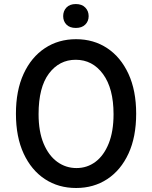

<svg xmlns="http://www.w3.org/2000/svg" viewBox="-20 -934 764 964"><path d="M663.7 -363.3Q663.7 -246.4 625.2 -163Q586.6 -79.5 518.6 -34.8Q450.6 9.9 362.2 9.9Q273.4 9.9 205.4 -34.8Q137.4 -79.5 98.7 -163Q60 -246.4 60 -363.3Q60 -479.4 98.5 -563.2Q137.1 -647 205.3 -692.1Q273.4 -737.2 361.9 -737.2Q450.3 -737.2 518.3 -692.1Q586.3 -647 625 -563.2Q663.7 -479.4 663.7 -363.3ZM550.1 -360.8Q550.1 -490.1 497.3 -562Q444.6 -633.9 360.1 -633.9Q277.7 -633.9 225.7 -564.8Q173.7 -495.7 173.7 -360.8Q173.7 -273.8 198.9 -213.4Q224.1 -153.1 267.2 -121.6Q310.4 -90.2 364 -90.2Q417.6 -90.2 459.5 -121.6Q501.4 -153.1 525.7 -213.4Q550.1 -273.8 550.1 -360.8ZM297.2 -853Q297.2 -878.9 313.7 -896.3Q330.3 -913.7 360.8 -913.7Q391 -913.7 408 -896.3Q425.1 -878.9 425.1 -853Q425.1 -827.4 408 -810.5Q391 -793.7 360.8 -793.7Q330.3 -793.7 313.7 -810.5Q297.2 -827.4 297.2 -853Z"/></svg>

Font: Interface Medium
Style: Regular
Weight: 500
Designer: Rasmus Andersson
Foundry: rsms
Version: Version 1.8